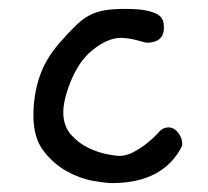

<svg xmlns="http://www.w3.org/2000/svg" viewBox="-20 -420 467 431"><path d="M389 -93Q369 -52 329.5 -30.5Q290 -9 231 -9Q218 -9 189 -14Q160 -19 130 -35.5Q100 -52 77.5 -81.5Q55 -111 55 -161Q55 -205 68 -245.5Q81 -286 113 -323Q134 -347 150 -362.5Q166 -378 181.5 -386Q197 -394 215.5 -397Q234 -400 261 -400Q291 -400 308 -396.5Q325 -393 334 -387.5Q343 -382 345.5 -374.5Q348 -367 348 -358Q348 -324 308 -324Q309 -324 303 -325.5Q297 -327 288 -329.5Q279 -332 269 -333.5Q259 -335 251 -335Q222 -335 187.5 -307.5Q153 -280 133 -222Q127 -205 124.5 -191.5Q122 -178 122 -169Q122 -137 139.5 -117.5Q157 -98 179.5 -87.5Q202 -77 222 -73.5Q242 -70 247 -70Q264 -70 280.5 -79Q297 -88 310 -98.5Q323 -109 331.5 -118Q340 -127 340 -127Q348 -134 358 -134Q371 -134 380 -122Q389 -110 389 -98Z"/></svg>

Font: Gaegu
Style: Accents-Regular
Weight: 400
Designer: JIKJI
Foundry: JIKJI
Version: Version 1.00